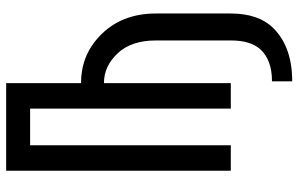

<svg xmlns="http://www.w3.org/2000/svg" viewBox="-194 -578 973 626"><g transform="rotate(-90 293.0 -265.5)"><path d="M48.8 0V-732.4H334.5V-488.3Q422.9 -488.3 485.8 -429.7Q561.5 -359.4 561.5 -244.1V0Q561.5 90.3 513.7 138.7Q452.6 200.2 340.3 200.2V134.3Q409.7 134.3 444.3 96.7Q473.6 64.9 473.6 0V-244.1Q473.6 -324.2 431.6 -369.1Q389.6 -413.6 334.5 -413.6V0H251.5V-654.3H131.8V0Z"/></g></svg>

Font: Consola Mono
Style: Book
Weight: 400
Monospace: yes
Version: Version 2.001